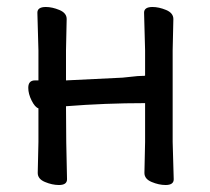

<svg xmlns="http://www.w3.org/2000/svg" viewBox="-20 -510 595 544"><path d="M449.2 14.2Q430.2 14.2 409.7 5.6Q389.2 -2.9 389.2 -20L391.1 -107.9V-217.8Q277.8 -217.8 167 -209Q167 -108.9 169.9 -2Q169.9 14.2 147 14.2Q127.9 14.2 107.4 5.6Q86.9 -2.9 86.9 -20L88.9 -107.9V-203.1Q79.1 -206.1 69.6 -225.1Q60.1 -244.1 60.1 -261.2Q60.1 -282.2 79.1 -282.2H88.9V-367.2L85.9 -474.1Q85.9 -490.2 109.9 -490.2Q127.9 -490.2 148.4 -481.7Q168.9 -473.1 168.9 -456.1L167 -367.2V-282.2L327.1 -290Q340.8 -291 356 -293Q371.1 -294.9 380.9 -294.9Q391.1 -294.9 391.1 -295.9V-367.2L388.2 -474.1Q388.2 -490.2 412.1 -490.2Q430.2 -490.2 450.7 -481.7Q471.2 -473.1 471.2 -456.1L469.2 -367.2V-107.9L472.2 -2Q472.2 14.2 449.2 14.2Z"/></svg>

Font: LXGW WenKai GB Screen
Style: Regular
Weight: 400
Designer: LXGW / Fontworks Inc.
Foundry: LXGW / Fontworks Inc.
Version: Version 1.321;February 19, 2024;FontCreator 14.0.0.2901 64-b